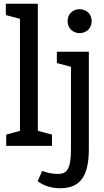

<svg xmlns="http://www.w3.org/2000/svg" viewBox="-20 -775 553 1020"><path d="M13 0H256V-60L181 -80V-755H11V-695L86 -675V-80L13 -60ZM452 -500H282V-440L357 -420V15C357 125 336 149 286 149C261 149 228 143 204 133L180 188C216 214 256 225 300 225C415 225 452 149 452 15ZM403 -599C440 -599 467 -626 467 -663C467 -700 440 -726 403 -726C366 -726 339 -700 339 -663C339 -626 366 -599 403 -599Z"/></svg>

Font: Hermeneus One
Style: Regular
Weight: 400
Designer: Rodrigo Fuenzalida, Pablo Impallari
Foundry: Pablo Impallari, Rodrigo Fuenzalida
Version: Version 1.002